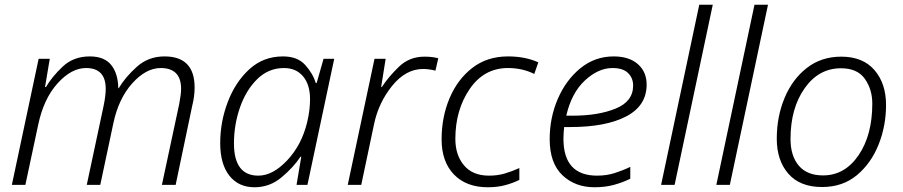

<svg xmlns="http://www.w3.org/2000/svg" viewBox="-20 -780 3809 810"><path d="M30 0H87L141 -253Q164 -363 222.5 -428Q281 -493 343 -493Q426 -493 426 -405Q426 -376 417 -333L346 0H403L458 -259Q480 -364 538 -428.5Q596 -493 658 -493Q744 -493 744 -405Q744 -383 736 -341L663 0H721L791 -334Q796 -354 798.5 -373Q801 -392 801 -411Q801 -542 674 -542Q606 -542 557 -498Q508 -454 481 -408H479Q478 -470 449 -506Q420 -542 359 -542Q290 -542 244.5 -499Q199 -456 174 -413H170L190 -532H143Z M1054 10Q1118 10 1168 -32Q1218 -74 1248 -119H1251L1231 0H1277L1390 -532H1345L1316 -430H1312Q1300 -470 1267.5 -506Q1235 -542 1174 -542Q1091 -542 1032 -488Q973 -434 941 -350Q909 -266 909 -176Q909 -88 947.5 -39Q986 10 1054 10ZM1070 -39Q967 -39 967 -175Q967 -254 992.5 -327Q1018 -400 1065.5 -446.5Q1113 -493 1178 -493Q1229 -493 1258.5 -458Q1288 -423 1288 -362Q1288 -342 1285.5 -318.5Q1283 -295 1276 -265Q1253 -169 1192 -104Q1131 -39 1070 -39Z M1447 0H1504L1558 -256Q1577 -347 1634.5 -418Q1692 -489 1765 -489Q1789 -489 1817 -482L1829 -534Q1805 -541 1771 -541Q1707 -541 1663 -498.5Q1619 -456 1591 -413H1588L1607 -532H1560Z M2038 10Q2079 10 2112 1Q2145 -8 2171 -21V-71Q2140 -57 2109.5 -48Q2079 -39 2043 -39Q1974 -39 1937.5 -82.5Q1901 -126 1901 -194Q1901 -316 1961.5 -404.5Q2022 -493 2123 -493Q2184 -493 2234 -468L2251 -517Q2196 -542 2123 -542Q2035 -542 1972.5 -493.5Q1910 -445 1876.5 -365.5Q1843 -286 1843 -192Q1843 -98 1895 -44Q1947 10 2038 10Z M2488 10Q2534 10 2571.5 -0.5Q2609 -11 2639 -26V-76Q2608 -61 2573.5 -50Q2539 -39 2499 -39Q2357 -39 2357 -195Q2357 -208 2358 -221Q2359 -234 2360 -244H2386Q2536 -244 2622 -289Q2708 -334 2708 -423Q2708 -477 2671 -509.5Q2634 -542 2569 -542Q2490 -542 2429 -492.5Q2368 -443 2333.5 -363.5Q2299 -284 2299 -193Q2299 -92 2352.5 -41Q2406 10 2488 10ZM2369 -292Q2391 -388 2447.5 -440.5Q2504 -493 2564 -493Q2608 -493 2629.5 -472Q2651 -451 2651 -419Q2651 -352 2577.5 -322Q2504 -292 2396 -292Z M2769 0 2930 -760H2987L2826 0Z M3002 0 3163 -760H3220L3059 0Z M3448 9Q3535 9 3595 -41Q3655 -91 3686.5 -170Q3718 -249 3718 -337Q3718 -428 3669 -484.5Q3620 -541 3529 -541Q3445 -541 3384 -493.5Q3323 -446 3290 -367Q3257 -288 3257 -195Q3257 -103 3306 -47Q3355 9 3448 9ZM3452 -40Q3385 -40 3350 -81Q3315 -122 3315 -194Q3315 -323 3374.5 -407.5Q3434 -492 3528 -492Q3597 -492 3628.5 -447.5Q3660 -403 3660 -343Q3660 -210 3602 -125Q3544 -40 3452 -40Z"/></svg>

Font: Noto Sans UI Light
Style: Italic
Weight: 300
Italic angle: -12°
Designer: Monotype Design Team
Foundry: Monotype Imaging Inc.
Version: Version 1.901